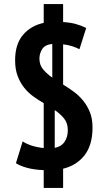

<svg xmlns="http://www.w3.org/2000/svg" viewBox="-20 -820 518 940"><path d="M194 13Q146 11 112 1.5Q78 -8 58 -21L91 -128Q106 -117 132.5 -108Q159 -99 194 -95V-315Q168 -330 143 -348Q118 -366 98.5 -390.5Q79 -415 66.5 -447.5Q54 -480 54 -525Q54 -603 92 -648.5Q130 -694 194 -708V-800H289V-712Q324 -710 351 -702.5Q378 -695 402 -683L369 -579Q354 -587 334 -593.5Q314 -600 289 -603V-406Q315 -390 340.5 -371.5Q366 -353 386.5 -328Q407 -303 420 -271Q433 -239 433 -196Q433 -110 394 -60Q355 -10 289 6V100H194ZM248 -96Q280 -102 296 -125.5Q312 -149 312 -183Q312 -217 294 -239.5Q276 -262 248 -281ZM236 -605Q200 -601 186.5 -579.5Q173 -558 173 -533Q173 -502 191 -480.5Q209 -459 236 -440Z"/></svg>

Font: PT Sans Narrow
Style: Bold
Weight: 700
Width: 3
Designer: A.Korolkova, O.Umpeleva, V.Yefimov
Foundry: ParaType Ltd
Version: Version 2.003W OFL